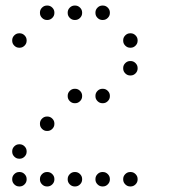

<svg xmlns="http://www.w3.org/2000/svg" viewBox="-20 -696 640 692"><path d="M149 -676Q139 -676 131.5 -668.5Q124 -661 124 -651V-649Q124 -639 131.5 -631.5Q139 -624 149 -624H151Q161 -624 168.5 -631.5Q176 -639 176 -649V-651Q176 -661 168.5 -668.5Q161 -676 151 -676ZM249 -676Q239 -676 231.5 -668.5Q224 -661 224 -651V-649Q224 -639 231.5 -631.5Q239 -624 249 -624H251Q261 -624 268.5 -631.5Q276 -639 276 -649V-651Q276 -661 268.5 -668.5Q261 -676 251 -676ZM349 -676Q339 -676 331.5 -668.5Q324 -661 324 -651V-649Q324 -639 331.5 -631.5Q339 -624 349 -624H351Q361 -624 368.5 -631.5Q376 -639 376 -649V-651Q376 -661 368.5 -668.5Q361 -676 351 -676ZM49 -576Q39 -576 31.5 -568.5Q24 -561 24 -551V-549Q24 -539 31.5 -531.5Q39 -524 49 -524H51Q61 -524 68.5 -531.5Q76 -539 76 -549V-551Q76 -561 68.5 -568.5Q61 -576 51 -576ZM449 -576Q439 -576 431.5 -568.5Q424 -561 424 -551V-549Q424 -539 431.5 -531.5Q439 -524 449 -524H451Q461 -524 468.5 -531.5Q476 -539 476 -549V-551Q476 -561 468.5 -568.5Q461 -576 451 -576ZM449 -476Q439 -476 431.5 -468.5Q424 -461 424 -451V-449Q424 -439 431.5 -431.5Q439 -424 449 -424H451Q461 -424 468.5 -431.5Q476 -439 476 -449V-451Q476 -461 468.5 -468.5Q461 -476 451 -476ZM249 -376Q239 -376 231.5 -368.5Q224 -361 224 -351V-349Q224 -339 231.5 -331.5Q239 -324 249 -324H251Q261 -324 268.5 -331.5Q276 -339 276 -349V-351Q276 -361 268.5 -368.5Q261 -376 251 -376ZM349 -376Q339 -376 331.5 -368.5Q324 -361 324 -351V-349Q324 -339 331.5 -331.5Q339 -324 349 -324H351Q361 -324 368.5 -331.5Q376 -339 376 -349V-351Q376 -361 368.5 -368.5Q361 -376 351 -376ZM149 -276Q139 -276 131.5 -268.5Q124 -261 124 -251V-249Q124 -239 131.5 -231.5Q139 -224 149 -224H151Q161 -224 168.5 -231.5Q176 -239 176 -249V-251Q176 -261 168.5 -268.5Q161 -276 151 -276ZM49 -176Q39 -176 31.5 -168.5Q24 -161 24 -151V-149Q24 -139 31.5 -131.5Q39 -124 49 -124H51Q61 -124 68.5 -131.5Q76 -139 76 -149V-151Q76 -161 68.5 -168.5Q61 -176 51 -176ZM49 -76Q39 -76 31.5 -68.5Q24 -61 24 -51V-49Q24 -39 31.5 -31.5Q39 -24 49 -24H51Q61 -24 68.5 -31.5Q76 -39 76 -49V-51Q76 -61 68.5 -68.5Q61 -76 51 -76ZM149 -76Q139 -76 131.5 -68.5Q124 -61 124 -51V-49Q124 -39 131.5 -31.5Q139 -24 149 -24H151Q161 -24 168.5 -31.5Q176 -39 176 -49V-51Q176 -61 168.5 -68.5Q161 -76 151 -76ZM249 -76Q239 -76 231.5 -68.5Q224 -61 224 -51V-49Q224 -39 231.5 -31.5Q239 -24 249 -24H251Q261 -24 268.5 -31.5Q276 -39 276 -49V-51Q276 -61 268.5 -68.5Q261 -76 251 -76ZM349 -76Q339 -76 331.5 -68.5Q324 -61 324 -51V-49Q324 -39 331.5 -31.5Q339 -24 349 -24H351Q361 -24 368.5 -31.5Q376 -39 376 -49V-51Q376 -61 368.5 -68.5Q361 -76 351 -76ZM449 -76Q439 -76 431.5 -68.5Q424 -61 424 -51V-49Q424 -39 431.5 -31.5Q439 -24 449 -24H451Q461 -24 468.5 -31.5Q476 -39 476 -49V-51Q476 -61 468.5 -68.5Q461 -76 451 -76Z"/></svg>

Font: Doto Rounded
Style: Regular
Weight: 400
Monospace: yes
Version: Version 1.000